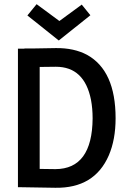

<svg xmlns="http://www.w3.org/2000/svg" viewBox="-20 -891 602 914"><path d="M65.4 -659.2V0Q232.4 2.9 243.2 2.9Q429.7 5.9 498 -151.4Q530.3 -226.6 530.3 -328.1Q530.3 -554.7 394.5 -629.9Q332 -663.1 246.1 -662.1Q210.9 -661.1 133.8 -660.2H132.8H131.8H130.9H129.9H128.9H127.9H127H126H125H124H123H122.1H121.1H120.1H119.1H118.2H117.2H116.2H115.2H114.3H113.3H112.3H111.3H110.4H109.4H108.4H107.4H106.4H105.5H104.5H103.5H102.5H101.6H100.6H99.6H98.6H97.7H96.7L95.7 -659.2H94.7H93.8H92.8H91.8H90.8H89.8H88.9H87.9H86.9H85.9H85H84H83H82H81.1H80.1H79.1H78.1H77.1H76.2H75.2H74.2H73.2H72.3H71.3H70.3H69.3H68.4H67.4ZM244.1 -85.9Q195.3 -85.9 168.9 -86.9V-572.3Q196.3 -573.2 246.1 -573.2Q381.8 -573.2 413.1 -416Q420.9 -375 420.9 -327.1Q418.9 -86.9 244.1 -85.9ZM259.8 -698.2 410.2 -818.4 369.1 -869.1 262.7 -791 154.3 -871.1 110.4 -817.4Z"/></svg>

Font: Yaldevi Colombo SemiBold
Style: Regular
Weight: 600
Designer: Sol Matas, Denzil Rajitha, Kosala Senevirathne and Pathum Egodawatta
Foundry: Mooniak
Version: Version 1.020 ; ttfautohint (v1.6)